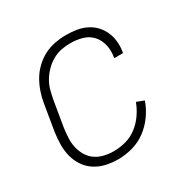

<svg xmlns="http://www.w3.org/2000/svg" viewBox="-128 -644 756 769"><g transform="rotate(-30 250.0 -260.0)"><path d="M207 8Q179 8 151.5 2Q124 -4 101.5 -18.5Q79 -33 64 -55Q49 -77 42 -103.5Q35 -130 35.5 -158.5Q36 -187 40 -215L60 -335Q64 -360 72.5 -385Q81 -410 94.5 -433Q108 -456 128 -475Q148 -494 171.5 -506Q195 -518 221 -523Q247 -528 271 -528Q296 -528 319.5 -524.5Q343 -521 364 -511Q385 -501 400.5 -485Q416 -469 425.5 -448.5Q435 -428 437.5 -404Q440 -380 436 -356L435 -351H395V-355Q400 -383 394 -410Q388 -437 370.5 -456.5Q353 -476 326.5 -483.5Q300 -491 272 -491Q251 -491 230 -487Q209 -483 189.5 -472Q170 -461 154 -445Q138 -429 126.5 -410Q115 -391 109.5 -370.5Q104 -350 100 -329L80 -209Q77 -187 76 -164Q75 -141 80 -120Q85 -99 96 -81Q107 -63 124.5 -51Q142 -39 163.5 -34Q185 -29 208 -29Q235 -29 263 -36.5Q291 -44 314.5 -62Q338 -80 355 -104.5Q372 -129 382 -156L416 -143Q405 -111 384.5 -82Q364 -53 336 -32Q308 -11 274 -1.5Q240 8 207 8Z"/></g></svg>

Font: Iosevka Curly Extralight
Style: Italic
Weight: 200
Italic angle: -9°
Monospace: yes
Designer: Belleve Invis
Foundry: Belleve Invis
Version: Version 22.1.2; ttfautohint (v1.8.4)